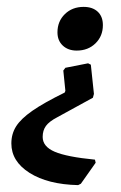

<svg xmlns="http://www.w3.org/2000/svg" viewBox="-20 -527 353 558"><path d="M244 -339 253 -254 250 -243 146 -186Q123 -174 113.5 -161Q104 -148 104 -129Q104 -101 139 -86Q174 -71 256 -63L258 -54L215 7L207 11Q119 9 66 -24.5Q13 -58 13 -110Q13 -138 27 -160Q41 -182 74 -205Q107 -228 168 -258L170 -263L164 -322L170 -330L236 -343ZM279 -454Q279 -422 257.5 -401Q236 -380 203 -380Q178 -380 162.5 -394.5Q147 -409 147 -433Q147 -465 168.5 -486Q190 -507 223 -507Q249 -507 264 -493Q279 -479 279 -454Z"/></svg>

Font: Alegreya SC Medium
Style: Italic
Weight: 500
Italic angle: -7°
Designer: Juan Pablo del Peral
Foundry: Huerta Tipografica
Version: Version 2.007; ttfautohint (v1.6)